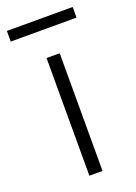

<svg xmlns="http://www.w3.org/2000/svg" viewBox="-151 -662 504 713"><g transform="rotate(-20 101.0 -305.0)"><path d="M-29 -610H231V-568H-29ZM75 0V-465H127V0Z"/></g></svg>

Font: Outfit ExtraLight
Style: Regular
Weight: 200
Designer: Rodrigo Fuenzalida
Foundry: fragTYPE
Version: Version 1.100; ttfautohint (v1.8.4.7-5d5b);gftools[0.9.27]